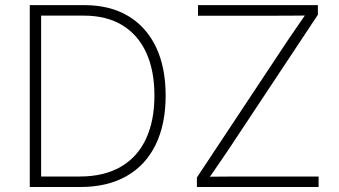

<svg xmlns="http://www.w3.org/2000/svg" viewBox="-20 -748 1356 768"><path d="M301.3 0H124V-42H299.3Q396.5 -42 463.1 -80.8Q529.8 -119.6 563.7 -192.1Q597.7 -264.6 597.7 -365.7Q597.7 -465.8 564.9 -537.4Q532.2 -608.9 469.2 -647.2Q406.2 -685.5 314.9 -685.5H122.6V-727.5H316.9Q419.4 -727.5 492.2 -684.3Q564.9 -641.1 603.8 -560.1Q642.6 -479 642.6 -365.7Q642.6 -251 602.5 -168.9Q562.5 -86.9 486.1 -43.5Q409.7 0 301.3 0ZM144.5 -727.5V0H99.1V-727.5ZM767.6 0V-38.1L1127.4 -581.1Q1147.9 -611.3 1168.9 -641.8Q1189.9 -672.4 1210.9 -702.6L1216.8 -686Q1175.8 -685.5 1134.8 -685.3Q1093.8 -685.1 1052.7 -685.1H772V-727.5H1251.5V-689L891.6 -146Q871.1 -115.7 850.1 -85.2Q829.1 -54.7 808.1 -24.4L801.8 -41Q841.8 -41.5 882.1 -41.7Q922.4 -42 962.4 -42H1254.4V0Z"/></svg>

Font: Inter 18pt ExtraLight
Style: Regular
Weight: 250
Designer: Rasmus Andersson
Foundry: rsms
Version: Version 4.001;git-66647c0bb